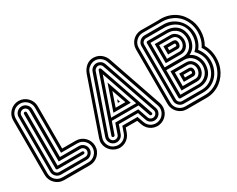

<svg xmlns="http://www.w3.org/2000/svg" viewBox="-104 -1147 2129 1727"><g transform="rotate(-30 960.5 -283.0)"><path d="M32 -567Q32 -593 42 -616Q52 -639 69.5 -656.5Q87 -674 110 -684Q133 -694 160 -694Q186 -694 209 -684Q232 -674 249.5 -656.5Q267 -639 277 -616Q287 -593 287 -567V-127H428Q455 -127 478 -117Q501 -107 518.5 -89.5Q536 -72 546 -49Q556 -26 556 0Q556 27 546 50Q536 73 518.5 90.5Q501 108 478 118Q455 128 428 128H160Q133 128 110 118Q87 108 69.5 90.5Q52 73 42 50Q32 27 32 0ZM60 0Q60 42 89 70.5Q118 99 160 99H428Q470 99 499 70.5Q528 42 528 0Q528 -42 499 -70.5Q470 -99 428 -99H259V-567Q259 -588 251 -606Q243 -624 229.5 -637.5Q216 -651 198 -658.5Q180 -666 160 -666Q118 -666 89 -637.5Q60 -609 60 -567ZM89 -567Q89 -596 110 -617Q131 -638 160 -638Q189 -638 210 -617Q231 -596 231 -567V-71H428Q457 -71 478 -50Q499 -29 499 0Q499 29 478 50Q457 71 428 71H160Q131 71 110 50Q89 29 89 0ZM117 0Q117 18 129.5 30.5Q142 43 160 43H428Q446 43 458.5 30.5Q471 18 471 0Q471 -17 458.5 -29.5Q446 -42 428 -42H202V-567Q202 -584 189.5 -596.5Q177 -609 160 -609Q142 -609 129.5 -596.5Q117 -584 117 -567ZM145 -567Q145 -573 149.5 -577Q154 -581 160 -581Q165 -581 169.5 -577Q174 -573 174 -567V-14H428Q434 -14 438.5 -10Q443 -6 443 0Q443 6 438.5 10Q434 14 428 14H160Q154 14 149.5 10Q145 6 145 0Z M1253 -41Q1261 -16 1259 9Q1257 34 1246.5 55.5Q1236 77 1217.5 94Q1199 111 1174 120Q1149 129 1124 127Q1099 125 1077 114.5Q1055 104 1038 85Q1021 66 1012 41L996 -5H877L861 41Q852 66 835 85Q818 104 796.5 114.5Q775 125 750 127Q725 129 700 120Q675 111 656.5 94Q638 77 627 55.5Q616 34 614 9Q612 -16 621 -41L814 -598Q830 -642 863 -669Q896 -696 943 -694Q988 -691 1019 -663.5Q1050 -636 1061 -598ZM1030 -599Q1023 -618 1010 -632.5Q997 -647 980 -655.5Q963 -664 943.5 -665.5Q924 -667 905 -660Q885 -653 867.5 -636.5Q850 -620 843 -599L648 -32Q641 -13 642.5 6.5Q644 26 652 43Q660 60 674.5 73.5Q689 87 709 93Q728 100 748 98.5Q768 97 785 89Q802 81 815 66.5Q828 52 835 32L858 -34H1016L1039 32Q1046 52 1059 66.5Q1072 81 1089 89Q1106 97 1125.5 98.5Q1145 100 1165 93Q1184 87 1198.5 73.5Q1213 60 1221.5 43Q1230 26 1231.5 6.5Q1233 -13 1226 -32ZM937 -264 948 -232H926ZM1199 -23Q1209 5 1196 31Q1183 57 1155 67Q1128 76 1101.5 63.5Q1075 51 1066 23L1037 -62H838L808 23Q798 51 772 63.5Q746 76 718 67Q690 57 677.5 31Q665 5 674 -23L868 -585Q873 -602 885 -615Q897 -628 914 -634Q942 -643 968 -630.5Q994 -618 1004 -590ZM887 -204H988L937 -350ZM977 -581Q971 -598 955.5 -605.5Q940 -613 923 -607Q915 -603 907.5 -596.5Q900 -590 897 -581L701 -14Q696 3 703 18.5Q710 34 727 40Q744 46 760 38.5Q776 31 781 14L817 -90H1056L1092 14Q1098 31 1113.5 38.5Q1129 46 1146 40Q1163 34 1170.5 18.5Q1178 3 1173 -14ZM937 -437 1027 -175H847ZM1146 -5Q1150 9 1137 13Q1132 15 1126.5 12.5Q1121 10 1119 5L1076 -119H798L755 5Q753 10 747.5 12.5Q742 15 737 13Q723 9 728 -5L923 -571Q928 -584 938 -582Q948 -580 950 -571ZM807 -147H1067L937 -523Z M1632 -411Q1637 -411 1639.5 -415.5Q1642 -420 1642 -425Q1642 -430 1639.5 -434.5Q1637 -439 1632 -439H1563V-411ZM1308 -567Q1308 -593 1317.5 -615.5Q1327 -638 1344 -655.5Q1361 -673 1383.5 -683Q1406 -693 1432 -694Q1488 -693 1532 -693Q1551 -693 1569 -693Q1587 -693 1601 -693Q1615 -693 1623.5 -693.5Q1632 -694 1632 -694Q1681 -694 1720 -681Q1759 -668 1789.5 -645.5Q1820 -623 1841.5 -593.5Q1863 -564 1877 -530Q1887 -506 1891.5 -479.5Q1896 -453 1896 -426Q1896 -348 1859 -284Q1870 -265 1877 -247Q1887 -222 1891.5 -195.5Q1896 -169 1896 -143Q1896 -116 1891.5 -89.5Q1887 -63 1877 -38Q1864 -4 1841.5 26Q1819 56 1789 78.5Q1759 101 1721 114.5Q1683 128 1638 128H1436Q1409 128 1386 118Q1363 108 1345.5 90.5Q1328 73 1318 49.5Q1308 26 1308 0V-5ZM1632 -128Q1636 -128 1639 -132.5Q1642 -137 1642 -142Q1642 -147 1640 -151.5Q1638 -156 1632 -156H1563V-128ZM1535 -383V-468H1632Q1655 -466 1662.5 -454.5Q1670 -443 1670 -426Q1670 -411 1663 -398Q1656 -385 1638 -383ZM1336 -4V0Q1336 42 1365 70.5Q1394 99 1436 99H1638Q1678 99 1711.5 87.5Q1745 76 1772 56Q1799 36 1819 9Q1839 -18 1851 -49Q1868 -94 1868 -143Q1868 -191 1851 -237Q1846 -249 1840 -261Q1834 -273 1826 -284Q1847 -315 1857.5 -351.5Q1868 -388 1868 -426Q1868 -475 1851 -520Q1839 -551 1819.5 -577.5Q1800 -604 1772.5 -623.5Q1745 -643 1710 -654.5Q1675 -666 1632 -666H1434Q1393 -665 1364.5 -636.5Q1336 -608 1336 -567ZM1535 -99V-184H1638Q1670 -179 1670 -143Q1670 -129 1663 -116Q1656 -103 1638 -99ZM1639 -354Q1668 -357 1683.5 -378.5Q1699 -400 1699 -426Q1699 -455 1682.5 -475.5Q1666 -496 1632 -496H1507V-354ZM1365 -567Q1365 -596 1385.5 -616.5Q1406 -637 1435 -638H1632Q1677 -638 1715 -621Q1753 -604 1780.5 -575.5Q1808 -547 1824 -508Q1840 -469 1840 -426Q1840 -388 1827 -350.5Q1814 -313 1790 -284Q1840 -219 1840 -143Q1840 -102 1826 -63.5Q1812 -25 1786 5Q1760 35 1722.5 53Q1685 71 1638 71H1436Q1407 71 1386 50Q1365 29 1365 0V-6ZM1639 -71Q1654 -71 1665 -77.5Q1676 -84 1683.5 -94.5Q1691 -105 1695 -117.5Q1699 -130 1699 -143Q1699 -171 1682.5 -192Q1666 -213 1638 -213H1507V-71ZM1393 0Q1393 18 1405.5 30.5Q1418 43 1436 43H1439H1638Q1679 43 1711.5 27Q1744 11 1766 -15Q1788 -41 1799.5 -74.5Q1811 -108 1811 -143Q1813 -183 1796.5 -219.5Q1780 -256 1751 -284Q1781 -311 1796.5 -348.5Q1812 -386 1811 -426Q1812 -463 1800.5 -495.5Q1789 -528 1765.5 -553Q1742 -578 1708.5 -592.5Q1675 -607 1632 -609H1435Q1417 -608 1405 -596Q1393 -584 1393 -567ZM1478 -42V-241H1639Q1678 -241 1702.5 -211.5Q1727 -182 1727 -143Q1727 -124 1721.5 -106Q1716 -88 1704.5 -73.5Q1693 -59 1676.5 -50.5Q1660 -42 1638 -42ZM1632 -524Q1653 -526 1670 -518.5Q1687 -511 1700 -497Q1713 -483 1720 -464.5Q1727 -446 1727 -426Q1727 -388 1704.5 -358Q1682 -328 1638 -326H1478V-524ZM1639 -298Q1667 -298 1689 -309Q1711 -320 1725.5 -338Q1740 -356 1747.5 -379Q1755 -402 1755 -426Q1755 -451 1747.5 -474Q1740 -497 1724.5 -514Q1709 -531 1686 -541.5Q1663 -552 1632 -553H1450V-298ZM1421 -567Q1421 -573 1425.5 -577Q1430 -581 1436 -581H1632Q1669 -580 1697.5 -567.5Q1726 -555 1745 -534Q1764 -513 1773.5 -485Q1783 -457 1783 -426Q1783 -381 1762.5 -342Q1742 -303 1700 -283Q1742 -263 1762.5 -224.5Q1783 -186 1783 -143Q1783 -113 1774 -85Q1765 -57 1747 -36Q1729 -15 1702 -1.5Q1675 12 1640 14H1436Q1430 14 1425.5 10Q1421 6 1421 0V-2ZM1636 -14Q1665 -15 1687 -26Q1709 -37 1724 -54.5Q1739 -72 1747 -95Q1755 -118 1755 -143Q1755 -168 1746 -191Q1737 -214 1721.5 -231.5Q1706 -249 1684.5 -259Q1663 -269 1638 -269H1450V-14Z"/></g></svg>

Font: Zschusch
Style: Regular
Weight: 400
Designer: Peter Wiegel
Foundry: Peter Wiegel